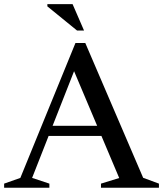

<svg xmlns="http://www.w3.org/2000/svg" viewBox="-28 -886 770 906"><path d="M173.5 -244.5V-292.5H509V-244.5ZM647.5 -47 722 -19.5V0H448.5V-19.5L534.5 -46L307 -584.5L335.5 -585.5L123.5 -46.5L205 -19.5V0H-8.5V-19.5L68 -46.5L328 -683H374.5ZM368.5 -742H335.5L195.5 -856V-866.5H314.5Z"/></svg>

Font: Newsreader 24pt Medium
Style: Regular
Weight: 500
Designer: Hugues Gentile
Foundry: Production Type
Version: Version 1.003